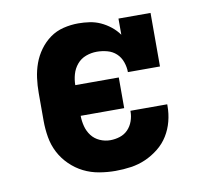

<svg xmlns="http://www.w3.org/2000/svg" viewBox="-65 -599 730 678"><g transform="rotate(-10 300.0 -260.0)"><path d="M297 8Q268 8 238.5 3Q209 -2 183 -15Q157 -28 135.5 -49Q114 -70 100.5 -96Q87 -122 82 -151.5Q77 -181 77 -210V-310Q77 -337 80.5 -363.5Q84 -390 93 -415Q102 -440 118 -462Q134 -484 155.5 -499.5Q177 -515 203.5 -521.5Q230 -528 257 -528Q277 -528 297.5 -525Q318 -522 336.5 -513.5Q355 -505 371.5 -492Q388 -479 400 -462V-520H515V-328H400Q400 -346 393.5 -364.5Q387 -383 373.5 -395.5Q360 -408 341.5 -413Q323 -418 304 -418Q284 -418 265 -411Q246 -404 233 -388.5Q220 -373 214.5 -353.5Q209 -334 209 -315H365V-205H209Q209 -186 214 -167Q219 -148 230.5 -133Q242 -118 260 -110Q278 -102 297 -102Q315 -102 332 -107.5Q349 -113 361 -125.5Q373 -138 379 -155Q385 -172 385 -189V-192H517V-186Q517 -158 510 -131Q503 -104 488.5 -80.5Q474 -57 452 -39.5Q430 -22 405 -11Q380 0 352.5 4Q325 8 297 8Z"/></g></svg>

Font: Iosevka HT Extrabold Extended
Style: Regular
Weight: 800
Width: 7
Monospace: yes
Designer: Belleve Invis
Foundry: Belleve Invis
Version: Version 32.3.0; ttfautohint (v1.8.4)